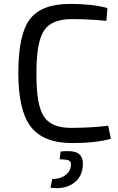

<svg xmlns="http://www.w3.org/2000/svg" viewBox="-20 -722 606 985"><path d="M549 -10Q470 12 350 12Q202 12 137 -73Q74 -157 74 -348Q74 -545 133 -623Q192 -702 340 -702Q451 -702 531 -681L526 -615Q436 -624 350 -624Q246 -624 207 -567Q166 -507 167 -342Q166 -186 204 -126Q241 -67 340 -66Q447 -66 535 -77ZM291 55Q352 49 378 63Q407 79 405 124Q403 186 357 218Q311 251 239 241L248 196Q289 197 316 176Q343 156 344 123Q344 106 333 101Q322 96 286 95Z"/></svg>

Font: Taylor Sans
Style: Regular
Weight: 400
Italic angle: -8°
Designer: Natanael Gama
Version: Version 1.001 September 8, 2015